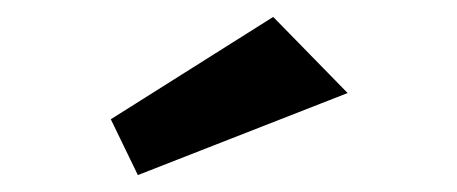

<svg xmlns="http://www.w3.org/2000/svg" viewBox="-20 -818 540 227"><path d="M143 -611 111 -677 303 -798 391 -708Z"/></svg>

Font: RocknRoll One
Style: Regular
Weight: 400
Designer: Fontworks Inc.
Foundry: Fontworks Inc.
Version: Version 1.100